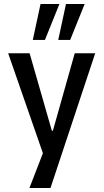

<svg xmlns="http://www.w3.org/2000/svg" viewBox="-20 -766 522 966"><path d="M128 180 214 -42V57L21 -498H129L241 -108H246L356 -498H459L234 180ZM273 -565 312 -746H406L333 -565ZM145 -565 184 -746H279L206 -565Z"/></svg>

Font: Nunito Sans 7pt Condensed SemiBold
Style: Regular
Weight: 600
Width: 3
Designer: Vernon Adams
Foundry: Vernon Adams
Version: Version 3.101;gftools[0.9.27]